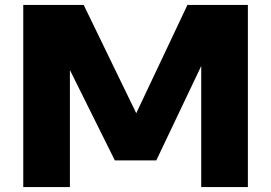

<svg xmlns="http://www.w3.org/2000/svg" viewBox="-20 -760 1102 780"><path d="M74.5 0V-740H320L533.5 -300L741.5 -740H987V0H797.5V-492L615 -108.5H446.5L264 -475.5V0Z"/></svg>

Font: Encode Sans Expanded ExtraBold
Style: Regular
Weight: 800
Width: 7
Designer: Multiple Designers
Foundry: Impallari Type
Version: Version 3.000; ttfautohint (v1.8.3) -l 8 -r 50 -G 200 -x 14 